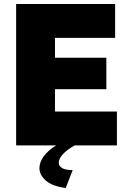

<svg xmlns="http://www.w3.org/2000/svg" viewBox="-20 -730 637 964"><path d="M310 214Q243 205 210.5 177Q178 149 178 114Q178 85 199 55.5Q220 26 262 0H61V-710H558V-540H256V-440H514V-282H256V-170H567V0H355Q316 22 295.5 44.5Q275 67 275 87Q275 104 292 114Q309 124 345 124L310 214Z"/></svg>

Font: Raleway
Style: Heavy
Weight: 900
Designer: Matt McInerney, Pablo Impallari, Rodrigo Fuenzalida
Foundry: Matt McInerney, Pablo Impallari, Rodrigo Fuenzalida
Version: Version 2.001; ttfautohint (v0.8) -G 200 -r 50